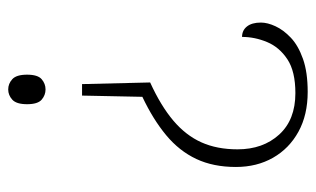

<svg xmlns="http://www.w3.org/2000/svg" viewBox="-171 -410 770 468"><g transform="rotate(-90 214.0 -176.0)"><path d="M247 -195Q190 -169 154 -138.5Q118 -108 101 -70Q84 -32 84 18Q84 80 120 119.5Q156 159 221 159Q274 159 303.5 139.5Q333 120 345.5 90Q358 60 358 29Q374 29 383.5 41Q393 53 393 75Q393 91 384 110.5Q375 130 356 148Q337 166 304.5 177.5Q272 189 224 189Q168 189 127 166.5Q86 144 63.5 104.5Q41 65 41 14Q41 -41 60.5 -82.5Q80 -124 118.5 -156Q157 -188 212 -214L215 -361H243ZM230 -541Q244 -541 255 -531Q266 -521 266 -495Q266 -469 255 -459.5Q244 -450 230 -450Q216 -450 205 -459.5Q194 -469 194 -495Q194 -521 205 -531Q216 -541 230 -541Z"/></g></svg>

Font: Noto Serif Hebrew ExtraLight
Style: Regular
Weight: 250
Version: Version 2.003